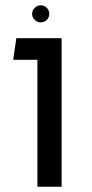

<svg xmlns="http://www.w3.org/2000/svg" viewBox="-20 -709 349 729"><path d="M122 -482H30L42 -564H214V0H122ZM102 -656Q102 -670 112 -679.5Q122 -689 135 -689Q148 -689 157.5 -679.5Q167 -670 167 -656Q167 -643 157.5 -633.5Q148 -624 135 -624Q122 -624 112 -633.5Q102 -643 102 -656Z"/></svg>

Font: FiraGO
Style: Regular
Weight: 400
Designer: bBox Type
Foundry: bBox Type GmbH
Version: Version 1.001;April 20, 2020;FontCreator 12.0.0.2555 64-bit